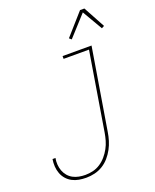

<svg xmlns="http://www.w3.org/2000/svg" viewBox="-173 -1059 941 1165"><g transform="rotate(-20 297.0 -476.5)"><path d="M179 8Q155 8 132 4Q109 0 89 -10.5Q69 -21 54 -38Q39 -55 31 -76.5Q23 -98 21.5 -121.5Q20 -145 24 -169H43Q39 -148 40.5 -127Q42 -106 49 -87Q56 -68 69 -52.5Q82 -37 99.5 -27.5Q117 -18 137.5 -14Q158 -10 179 -10Q204 -10 229 -16Q254 -22 276 -36.5Q298 -51 315.5 -71.5Q333 -92 345.5 -115Q358 -138 365 -162.5Q372 -187 376 -211L459 -717H295V-735H482L395 -208Q391 -182 383 -155.5Q375 -129 361.5 -104Q348 -79 329 -57Q310 -35 285.5 -20Q261 -5 233.5 1.5Q206 8 179 8ZM382 -811 368 -823 490 -961H518L594 -821L577 -812L501 -942Z"/></g></svg>

Font: Iosevka SS18 Thin
Style: Italic
Weight: 100
Italic angle: -9°
Monospace: yes
Designer: Belleve Invis
Foundry: Belleve Invis
Version: Version 25.1.1; ttfautohint (v1.8.4)